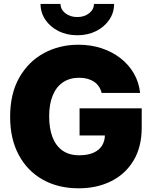

<svg xmlns="http://www.w3.org/2000/svg" viewBox="-20 -970 793 999"><path d="M389.2 9.8Q282.7 9.8 202.4 -35.4Q122.1 -80.6 77.4 -164.1Q32.7 -247.6 32.7 -362.3Q32.7 -482.9 80.6 -566.7Q128.4 -650.4 209 -693.8Q289.6 -737.3 387.7 -737.3Q452.6 -737.3 508.3 -719Q564 -700.7 607.2 -667Q650.4 -633.3 676.8 -587.4Q703.1 -541.5 709 -486.3H508.8Q504.4 -504.9 494.4 -519.8Q484.4 -534.7 469.5 -544.7Q454.6 -554.7 435.3 -560.1Q416 -565.4 392.1 -565.4Q342.8 -565.4 307.6 -541.7Q272.5 -518.1 254.2 -473.1Q235.8 -428.2 235.8 -365.2Q235.8 -300.8 253.4 -255.6Q271 -210.4 305.7 -186.3Q340.3 -162.1 391.6 -162.1Q436.5 -162.1 466.3 -175.3Q496.1 -188.5 511 -212.6Q525.9 -236.8 525.9 -269L561 -265.1H394V-406.2H717.3V-305.2Q717.3 -206.1 675.3 -135.5Q633.3 -64.9 559.1 -27.6Q484.9 9.8 389.2 9.8ZM382.3 -786.6Q327.6 -786.6 284.4 -808.3Q241.2 -830.1 216.1 -867.2Q190.9 -904.3 190.9 -949.7H294.9Q294.9 -920.9 320.1 -901.1Q345.2 -881.3 382.3 -881.3Q418.9 -881.3 443.8 -901.1Q468.8 -920.9 468.8 -949.7H573.7Q573.7 -904.3 548.6 -867.2Q523.4 -830.1 480.2 -808.3Q437 -786.6 382.3 -786.6Z"/></svg>

Font: Inter 16pt Black
Style: Regular
Weight: 900
Version: Version 4.001;git-66647c0bb